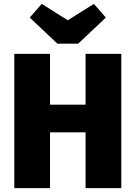

<svg xmlns="http://www.w3.org/2000/svg" viewBox="-20 -974 701 994"><path d="M466 -954 528 -883 385 -748H277L134 -883L196 -954L331 -869ZM423 0V-289H239V0H54V-695H239V-432H423V-695H608V0Z"/></svg>

Font: FiraGO ExtraBold
Style: Regular
Weight: 800
Designer: bBox Type
Foundry: bBox Type GmbH
Version: Version 1.001;PS 001.001;hotconv 1.0.88;makeotf.lib2.5.64775